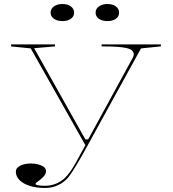

<svg xmlns="http://www.w3.org/2000/svg" viewBox="-20 -721 861 956"><path d="M205 215Q163 215 130 205Q97 195 78 176.5Q59 158 59 134Q59 123 65.5 115.5Q72 108 82.5 103Q93 98 106.5 95.5Q120 93 134 93Q153 93 170 97.5Q187 102 198 110Q209 118 209 131Q209 142 202 152Q195 162 180 174Q168 182 162.5 187Q157 192 157 194Q157 204 205 204Q237 204 266 190.5Q295 177 316 151Q335 129 357 90Q379 51 406 0H404L133 -480L35 -490V-500H254V-490L150 -481L405 -27H419L643 -437Q644 -440 645 -443Q646 -446 646 -450Q646 -461 638 -469Q630 -477 611 -481.5Q592 -486 561.5 -488Q531 -490 486 -490V-500H781V-490L682 -480L418 0Q384 63 358.5 104.5Q333 146 321 161Q299 187 269 201Q239 215 205 215ZM515 -701Q541 -701 557 -689Q573 -677 573 -658Q573 -639 557 -627.5Q541 -616 515 -616Q489 -616 472.5 -627.5Q456 -639 456 -658Q456 -677 472.5 -689Q489 -701 515 -701ZM291 -701Q317 -701 333 -689Q349 -677 349 -658Q349 -639 333 -627.5Q317 -616 291 -616Q265 -616 248.5 -627.5Q232 -639 232 -658Q232 -677 248.5 -689Q265 -701 291 -701Z"/></svg>

Font: Kalnia SemiExpanded Thin
Style: Regular
Weight: 250
Width: 6
Designer: Frida Medrano
Foundry: Frida Medrano
Version: Version 1.105